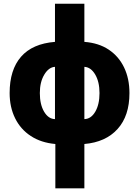

<svg xmlns="http://www.w3.org/2000/svg" viewBox="-20 -780 753 1040"><path d="M437 -759.8V-553.2Q514.6 -547.4 569.1 -511Q623.5 -474.6 652.3 -414.3Q681.2 -354 681.2 -275.9Q681.2 -152.3 616.7 -81.1Q552.2 -9.8 437 0V240.2H279.8V0Q202.6 -6.8 147 -43.2Q91.3 -79.6 61.8 -139.6Q32.2 -199.7 32.2 -275.9Q32.2 -401.9 94 -472.7Q155.8 -543.5 277.8 -553.2V-759.8ZM277.8 -418Q244.1 -416 220 -376Q195.8 -335.9 195.8 -275.9Q195.8 -213.9 219 -174.8Q242.2 -135.7 277.8 -134.8ZM437 -418V-134.8Q473.1 -135.7 496.1 -175Q519 -214.4 519 -275.9Q519 -336.9 495.6 -376.5Q472.2 -416 437 -418Z"/></svg>

Font: Open Sans Condensed ExtraBold
Style: Regular
Weight: 800
Width: 3
Designer: Monotype Design Team
Foundry: Monotype Imaging Inc.
Version: Version 3.000; ttfautohint (v1.8.4)